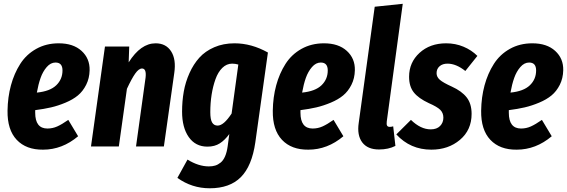

<svg xmlns="http://www.w3.org/2000/svg" viewBox="-20 -778 3014 1020"><path d="M292 -547.9Q369.1 -547.9 413.3 -507.6Q457.5 -467.3 456.1 -404.8Q455.1 -361.8 437.7 -327.4Q420.4 -293 393.8 -271Q367.2 -249 328.1 -232.7Q289.1 -216.3 251.2 -207.5Q213.4 -198.7 167 -192.9V-179.2Q167 -95.2 231.9 -95.2Q259.3 -95.2 283.9 -106.2Q308.6 -117.2 342.8 -141.1L395 -54.2Q310.5 17.1 209 17.1Q119.1 18.1 68.8 -35.2Q18.6 -88.4 20 -189.9Q21 -261.7 38.1 -324.7Q55.2 -387.7 87.4 -438.2Q119.6 -488.8 172.4 -518.3Q225.1 -547.9 292 -547.9ZM175.8 -286.1Q245.6 -293 278.8 -325Q312 -356.9 312 -403.8Q312 -445.8 274.9 -445.8Q249 -445.8 228.3 -421.9Q207.5 -397.9 195.6 -364Q183.6 -330.1 175.8 -286.1Z M806.6 -547.9Q861.8 -547.9 889.2 -505.1Q916.5 -462.4 905.8 -390.1L850.6 0H702.6L753.4 -366.2Q758.8 -414.1 734.4 -414.1Q717.3 -414.1 698.2 -387Q679.2 -359.9 654.3 -306.2L611.3 0H463.4L537.6 -530.8H666.5L663.6 -446.8Q727.5 -547.9 806.6 -547.9Z M1226.1 -547.9Q1315.9 -547.9 1403.3 -499L1336.4 -22Q1318.4 104 1259.5 163.1Q1200.7 222.2 1094.2 222.2Q999.5 222.2 922.4 167L976.1 69.8Q1034.7 106 1089.4 106Q1108.4 106 1123 101.6Q1137.7 97.2 1151.9 85.9Q1166 74.7 1175.5 53Q1185.1 31.2 1189.5 -1L1198.2 -65.9Q1174.8 -33.7 1147.7 -16.4Q1120.6 1 1082 1Q1018.6 1 982.9 -49.6Q947.3 -100.1 947.3 -185.1Q947.3 -240.7 956.3 -291.5Q965.3 -342.3 986.6 -389.6Q1007.8 -437 1039.1 -471.7Q1070.3 -506.3 1118.4 -527.1Q1166.5 -547.9 1226.1 -547.9ZM1213.4 -439.9Q1184.1 -439.9 1161.1 -417.5Q1138.2 -395 1124.8 -357.4Q1111.3 -319.8 1104.2 -275.1Q1097.2 -230.5 1097.2 -182.1Q1097.2 -143.6 1106.9 -127.2Q1116.7 -110.8 1136.2 -110.8Q1168.5 -110.8 1210.4 -174.8L1246.1 -435.1Q1230 -439.9 1213.4 -439.9Z M1701.2 -547.9Q1778.3 -547.9 1822.5 -507.6Q1866.7 -467.3 1865.2 -404.8Q1864.3 -361.8 1846.9 -327.4Q1829.6 -293 1803 -271Q1776.4 -249 1737.3 -232.7Q1698.2 -216.3 1660.4 -207.5Q1622.6 -198.7 1576.2 -192.9V-179.2Q1576.2 -95.2 1641.1 -95.2Q1668.5 -95.2 1693.1 -106.2Q1717.8 -117.2 1752 -141.1L1804.2 -54.2Q1719.7 17.1 1618.2 17.1Q1528.3 18.1 1478 -35.2Q1427.7 -88.4 1429.2 -189.9Q1430.2 -261.7 1447.3 -324.7Q1464.4 -387.7 1496.6 -438.2Q1528.8 -488.8 1581.5 -518.3Q1634.3 -547.9 1701.2 -547.9ZM1585 -286.1Q1654.8 -293 1688 -325Q1721.2 -356.9 1721.2 -403.8Q1721.2 -445.8 1684.1 -445.8Q1658.2 -445.8 1637.5 -421.9Q1616.7 -397.9 1604.7 -364Q1592.8 -330.1 1585 -286.1Z M2119.6 -757.8 2034.7 -132.8Q2032.7 -117.2 2036.4 -110.6Q2040 -104 2050.8 -104Q2060.1 -104 2068.8 -106.9L2080.6 -2.9Q2043.5 16.1 1993.7 16.1Q1932.6 16.1 1904.3 -21.7Q1876 -59.6 1885.7 -125L1970.7 -742.2Z M2350.1 -547.9Q2399.4 -547.9 2442.1 -530Q2484.9 -512.2 2516.1 -481L2452.1 -400.9Q2403.3 -439.9 2357.4 -439.9Q2331.1 -439.9 2315.2 -426Q2299.3 -412.1 2299.3 -389.2Q2299.3 -369.1 2316.7 -354Q2334 -338.9 2380.4 -317.9Q2433.1 -293.9 2459.2 -260.5Q2485.4 -227.1 2485.4 -172.9Q2485.4 -87.4 2423.6 -35.2Q2361.8 17.1 2271.5 17.1Q2159.7 17.1 2085.4 -64L2163.1 -141.1Q2214.8 -90.8 2268.1 -90.8Q2300.3 -90.8 2317.9 -108.6Q2335.4 -126.5 2335.4 -152.8Q2335.4 -178.2 2318.8 -194.6Q2302.2 -210.9 2258.3 -230Q2203.6 -255.4 2178.5 -286.9Q2153.3 -318.4 2153.3 -370.1Q2153.3 -446.3 2208.7 -497.1Q2264.2 -547.9 2350.1 -547.9Z M2808.1 -547.9Q2885.3 -547.9 2929.4 -507.6Q2973.6 -467.3 2972.2 -404.8Q2971.2 -361.8 2953.9 -327.4Q2936.5 -293 2909.9 -271Q2883.3 -249 2844.2 -232.7Q2805.2 -216.3 2767.3 -207.5Q2729.5 -198.7 2683.1 -192.9V-179.2Q2683.1 -95.2 2748 -95.2Q2775.4 -95.2 2800 -106.2Q2824.7 -117.2 2858.9 -141.1L2911.1 -54.2Q2826.7 17.1 2725.1 17.1Q2635.3 18.1 2585 -35.2Q2534.7 -88.4 2536.1 -189.9Q2537.1 -261.7 2554.2 -324.7Q2571.3 -387.7 2603.5 -438.2Q2635.7 -488.8 2688.5 -518.3Q2741.2 -547.9 2808.1 -547.9ZM2691.9 -286.1Q2761.7 -293 2794.9 -325Q2828.1 -356.9 2828.1 -403.8Q2828.1 -445.8 2791 -445.8Q2765.1 -445.8 2744.4 -421.9Q2723.6 -397.9 2711.7 -364Q2699.7 -330.1 2691.9 -286.1Z"/></svg>

Font: Fira Sans Compressed
Style: Bold Italic
Weight: 700
Width: 3
Italic angle: -8°
Designer: Carrois Corporate & Edenspiekermann AG
Foundry: Carrois Corporate GbR & Edenspiekermann AG
Version: Version 4.203;PS 004.203;hotconv 1.0.88;makeotf.lib2.5.64775